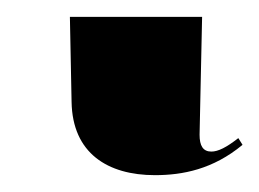

<svg xmlns="http://www.w3.org/2000/svg" viewBox="-20 32 308 228"><path d="M164 240C197 240 233 233 268 204L263 196C249 207 239 212 231 212C221 212 217 205 217 192L220 52H63L65 153C66 214 108 240 164 240Z"/></svg>

Font: Noto Serif Display ExtraCondensed ExtraBold
Style: Regular
Weight: 800
Width: 2
Designer: Monotype Design Team
Foundry: Monotype Imaging Inc.
Version: Version 2.009